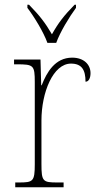

<svg xmlns="http://www.w3.org/2000/svg" viewBox="-20 -786 413 806"><path d="M179 -606H216C232 -651 271 -715 299 -753V-766H293C248 -720 225 -690 198 -642C170 -690 147 -720 102 -766H95V-753C124 -715 163 -651 179 -606ZM44 0H247V-20H221C160 -20 154 -24 154 -97V-280C154 -398 203 -519 278 -519C323 -519 339 -493 339 -443C353 -443 360 -459 360 -479C360 -515 332 -544 283 -544C211 -544 176 -482 155 -428H153L150 -536H39V-516H51C121 -516 126 -512 126 -441V-97C126 -24 119 -20 59 -20H44Z"/></svg>

Font: Noto Serif Tamil SemiCondensed Thin
Style: Regular
Weight: 100
Width: 4
Designer: Indian Type Foundry, Tom Grace, and the Monotype Design Team
Foundry: Monotype Imaging Inc.
Version: Version 2.004